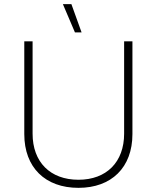

<svg xmlns="http://www.w3.org/2000/svg" viewBox="-20 -899 755 925"><path d="M341 -743H373L324 -879H283ZM358 6C517 6 618 -92 618 -253V-700H578V-255C578 -118 493 -33 358 -33C222 -33 137 -118 137 -255V-700H97V-253C97 -92 198 6 358 6Z"/></svg>

Font: Fixel Display ExtraLight
Style: Regular
Weight: 200
Designer: AlfaBravo + MacPaw
Foundry: Kyrylo Tkachov, Marchela Mozhyna, Serhii Makarenko, Maria Weinstein, Zakhar Kryvoshyya
Version: Version 1.211